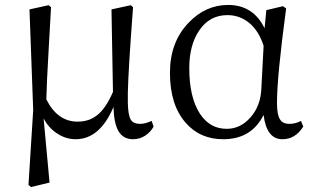

<svg xmlns="http://www.w3.org/2000/svg" viewBox="-20 -548 1263 775"><path d="M105 207 95 198 114 -104 99 -510 176 -527 186 -519Q183 -457 177 -359Q168 -205 167 -147Q212 -57 293 -57Q340 -57 372 -83Q407 -110 436 -177L430 -510L508 -527L517 -519Q514 -472 508 -394Q494 -195 496 -133Q497 -83 508 -65Q518 -48 546 -48Q566 -48 592 -60L600 -37Q588 -15 567 -1Q544 14 517 14Q477 14 458 -19Q440 -50 438 -116Q383 14 285 14Q248 14 214 -7Q177 -30 156 -70L180 189Z M881 14Q787 14 729 -53Q666 -125 666 -254Q666 -379 742 -457Q810 -528 901 -528Q1002 -528 1048 -434L1055 -507L1122 -523L1135 -514Q1098 -239 1098 -132Q1098 -84 1111 -65Q1122 -48 1148 -48Q1173 -48 1195 -60L1204 -37Q1172 14 1120 14Q1056 14 1044 -84Q995 14 881 14ZM895 -28Q950 -28 990 -73Q1032 -119 1035 -191L1044 -363Q1025 -423 986.5 -455Q948 -487 898 -487Q826 -487 784 -425Q744 -366 744 -273Q744 -155 787 -89Q827 -28 895 -28Z"/></svg>

Font: GenRyuMin TW R
Style: Regular
Weight: 400
Version: Version 1.501;PS 1;hotconv 16.6.51;makeotf.lib2.5.65220